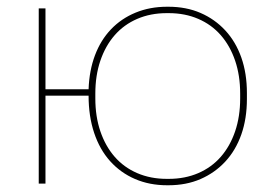

<svg xmlns="http://www.w3.org/2000/svg" viewBox="-20 -545 815 570"><path d="M476 5H480Q533 5 575.5 -13.5Q618 -32 649 -65.5Q680 -99 696.5 -146Q713 -193 713 -251V-269Q713 -327 696.5 -374Q680 -421 649 -454.5Q618 -488 575.5 -506.5Q533 -525 480 -525H476Q425 -525 382.5 -507.5Q340 -490 309.5 -458Q279 -426 262 -381Q245 -336 243 -280H115V-520H95V0H115V-261H243Q243 -200 259.5 -150.5Q276 -101 307 -66.5Q338 -32 381 -13.5Q424 5 476 5ZM475 -14Q427 -14 387.5 -31Q348 -48 320.5 -79.5Q293 -111 278 -155Q263 -199 263 -253V-267Q263 -321 278 -365Q293 -409 320.5 -440.5Q348 -472 387.5 -489Q427 -506 475 -506H481Q529 -506 568.5 -489Q608 -472 635.5 -440.5Q663 -409 678 -365Q693 -321 693 -267V-253Q693 -199 678 -155Q663 -111 635.5 -79.5Q608 -48 568.5 -31Q529 -14 481 -14Z"/></svg>

Font: Fixel Variable
Style: Regular
Weight: 100
Width: 3
Designer: AlfaBravo + MacPaw
Foundry: Kyrylo Tkachov, Marchela Mozhyna, Serhii Makarenko, Maria Weinstein, Zakhar Kryvoshyya
Version: Version 1.211